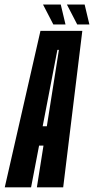

<svg xmlns="http://www.w3.org/2000/svg" viewBox="-64 -808 405 828"><path d="M-43.5 0 110.5 -675H291L208.5 0H95L123.5 -180H104.5L70 0ZM120 -263.5H138L190 -593H183.5ZM269 -702.5 224.5 -788.5H301L321.5 -702.5ZM166 -702.5 121.5 -788.5H198L218.5 -702.5Z"/></svg>

Font: Anybody UltraCondensed SemiBold
Style: Italic
Weight: 600
Width: 1
Italic angle: -10°
Designer: Tyler Finck
Foundry: Etcetera Type Company
Version: Version 1.010; ttfautohint (v1.8.3) -l 8 -r 50 -G 200 -x 14 